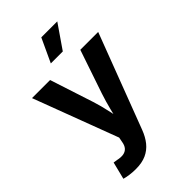

<svg xmlns="http://www.w3.org/2000/svg" viewBox="-284 -857 1162 1162"><g transform="rotate(-45 297.0 -276.5)"><path d="M59.6 195.3 87.4 84 113.3 87.9Q141.1 94.2 161.9 90.6Q182.6 86.9 195.3 72.3Q208 57.6 211.9 31.7L217.8 1L13.7 -541H168.5L259.3 -262.2Q275.9 -210 286.9 -157.7Q297.9 -105.5 311 -48.8H275.9Q289.1 -105.5 302.2 -158Q315.4 -210.4 332.5 -262.2L427.2 -541H580.1L349.1 66.9Q332.5 110.8 307.1 142.3Q281.7 173.8 244.6 190.7Q207.5 207.5 154.8 207.5Q127 207.5 101.6 203.9Q76.2 200.2 59.6 195.3ZM242.7 -608.9 313.5 -761.2H450.2L345.2 -608.9Z"/></g></svg>

Font: Inter 17pt
Style: Bold
Weight: 700
Version: Version 4.001;git-66647c0bb